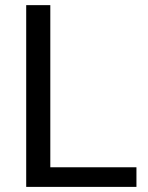

<svg xmlns="http://www.w3.org/2000/svg" viewBox="-20 -731 578 751"><path d="M176.8 -76.7H513.7V0H82.5V-710.9H176.8Z"/></svg>

Font: Roboto-o
Style: o-Regular
Weight: 400
Designer: Google
Version: Version 2.134; 2016; ttfautohint (v1.6)